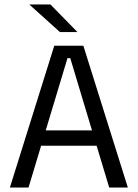

<svg xmlns="http://www.w3.org/2000/svg" viewBox="-20 -845 620 865"><path d="M24.5 0 224.5 -639H355.5L556 0H472L296.5 -583H284L108.5 0ZM144.5 -188.5V-257.5H435.5V-188.5ZM207 -825 328 -701.5V-700.5H250L113.5 -823.5V-825Z"/></svg>

Font: Anek Telugu Medium
Style: Regular
Weight: 400
Version: Version 1.003